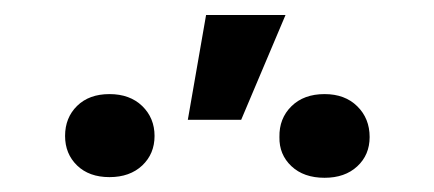

<svg xmlns="http://www.w3.org/2000/svg" viewBox="-20 -853 592 262"><path d="M236.3 -689.5 261.2 -832.5H369.6L309.1 -689.5ZM361.3 -666Q360.8 -691.4 377.7 -708Q394.5 -724.6 422.9 -724.6Q450.7 -724.6 467.5 -708Q484.4 -691.4 484.4 -666Q484.4 -641.6 467.5 -626Q450.7 -610.4 422.9 -610.4Q394.5 -610.4 377.7 -626.2Q360.8 -642.1 361.3 -666ZM68.8 -667.5Q68.8 -692.4 85.2 -708.5Q101.6 -724.6 129.4 -724.6Q157.2 -724.6 174.1 -708.3Q190.9 -691.9 190.9 -667.5Q190.9 -643.1 174.1 -627.2Q157.2 -611.3 129.4 -611.3Q101.6 -611.3 85.2 -627.2Q68.8 -643.1 68.8 -667.5Z"/></svg>

Font: Interop Med
Style: Regular
Weight: 500
Designer: Rasmus Andersson, Google, Jang Haemin
Foundry: jhaemin
Version: Version 1.007